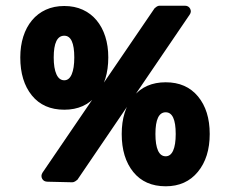

<svg xmlns="http://www.w3.org/2000/svg" viewBox="-20 -636 820 672"><path d="M251 -7Q249 -5 243.5 -1.5Q238 2 233 2L147 0Q133 0 127.5 -10.5Q122 -21 129 -32L521 -607Q523 -609 528 -612.5Q533 -616 538 -616H627Q640 -616 645.5 -605.5Q651 -595 644 -585ZM51 -435Q51 -475 61.5 -508Q72 -541 92 -565Q112 -589 140.5 -602Q169 -615 205 -615Q241 -615 269.5 -602Q298 -589 318 -565Q338 -541 348.5 -508Q359 -475 359 -435Q359 -353 318 -302.5Q277 -252 205 -252Q132 -252 91.5 -302Q51 -352 51 -435ZM205 -355Q222 -355 231 -376Q240 -397 240 -435Q240 -511 205 -511Q168 -511 168 -435Q168 -397 177.5 -376Q187 -355 205 -355ZM406 -167Q406 -249 447 -298.5Q488 -348 560 -348Q632 -348 673 -298.5Q714 -249 714 -167Q714 -85 672.5 -34.5Q631 16 560 16Q487 16 446.5 -34Q406 -84 406 -167ZM560 -89Q577 -89 586 -109Q595 -129 595 -167Q595 -243 560 -243Q524 -243 524 -167Q524 -129 533 -109Q542 -89 560 -89Z"/></svg>

Font: Stadtwerke
Style: Bold
Weight: 700
Designer: Santiago Orozco
Foundry: Typemade
Version: Version 1.003